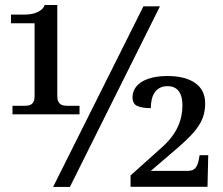

<svg xmlns="http://www.w3.org/2000/svg" viewBox="-20 -739 880 759"><path d="M29.3 -287.1V-320.8H75.7Q84.5 -320.8 91.8 -322Q99.1 -323.2 104.7 -327.1Q110.4 -331.1 113.5 -338.6Q116.7 -346.2 116.7 -358.9V-647H23.4V-681.2H73.7Q85 -681.2 97.7 -682.6Q110.4 -684.1 122.1 -688.5Q133.8 -692.9 143.1 -700.2Q152.3 -707.5 156.7 -719.2H206.5V-358.9Q206.5 -346.2 210 -338.6Q213.4 -331.1 219 -327.1Q224.6 -323.2 232.2 -322Q239.7 -320.8 248.5 -320.8H294.4V-287.1ZM256.3 0H189.9L546.9 -713.9H612.3ZM791 -330.6Q791 -307.1 785.6 -286.6Q780.3 -266.1 767.6 -245.6Q754.9 -225.1 734.1 -203.1Q713.4 -181.2 682.1 -154.3L576.2 -63.5H721.2Q744.1 -63.5 753.2 -75.7Q762.2 -87.9 765.1 -104.5L769 -125.5H803.2L800.3 -0.5H496.1V-45.4L623 -159.2Q645 -179.2 660.2 -199.7Q675.3 -220.2 684.3 -241Q693.4 -261.7 697.3 -282.2Q701.2 -302.7 701.2 -322.3Q701.2 -338.9 698 -352.8Q694.8 -366.7 687.7 -377Q680.7 -387.2 669.4 -392.8Q658.2 -398.4 642.1 -398.4Q624 -398.4 611.3 -391.4Q598.6 -384.3 590.8 -372.3Q583 -360.4 579.6 -344.5Q576.2 -328.6 576.2 -311.5Q542.5 -311.5 523.2 -319.8Q503.9 -328.1 503.9 -354.5Q503.9 -372.6 512.7 -387.9Q521.5 -403.3 538.8 -414.6Q556.2 -425.8 582 -432.1Q607.9 -438.5 642.1 -438.5Q711.9 -438.5 751.5 -410.9Q791 -383.3 791 -330.6Z"/></svg>

Font: Droid-TTFautohint Serif
Style: Regular
Weight: 400
Foundry: Ascender Corporation
Version: Version 1.00; ttfautohint (v1.00rc1.4-1a1c-dirty) -l 8 -r 50